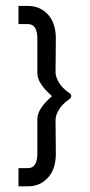

<svg xmlns="http://www.w3.org/2000/svg" viewBox="-20 -644 311 665"><path d="M160.2 -311.1Q109.4 -355.1 109.4 -390.2V-509.8Q109.4 -560.6 76.7 -560.6H44V-623.5H76.7Q119.2 -623.5 146.5 -593.3Q173.4 -563.5 173.4 -510.8L172.4 -393.6Q172.4 -383.9 176.3 -373.9Q180.2 -363.8 186.5 -354.3Q192.9 -344.8 201.7 -336.5Q210.5 -328.2 219.7 -321.9Q226.6 -318 226.6 -311.1Q226.6 -304.3 219.7 -300.4Q210.5 -294 201.7 -285.7Q192.9 -277.4 186.5 -267.9Q180.2 -258.4 176.3 -248.4Q172.4 -238.4 172.4 -228.6L173.4 -111.5Q173.4 -58.8 146.5 -29Q119.2 1.3 76.7 1.3H44V-61.7H76.7Q109.4 -61.7 109.4 -112.5V-232.1Q109.4 -267.2 160.2 -311.1Z"/></svg>

Font: DimaLove
Style: regular
Weight: 400
Designer: R.Balvardi
Foundry: Dima Software Group
Version: Version 1.00;May 4, 2019;FontCreator 11.5.0.2427 64-bit